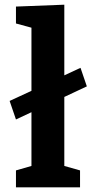

<svg xmlns="http://www.w3.org/2000/svg" viewBox="-20 -798 409 818"><path d="M48 -289 21 -368 114 -411V-680L48 -698V-770L254 -778V-477L323 -509L350 -430L254 -385V-91L321 -72V0H48V-72L114 -91V-320Z"/></svg>

Font: Bitter
Style: Bold
Weight: 700
Designer: Sol Matas, and Bitter project Authors
Foundry: Sol Matas
Version: Version 2.001